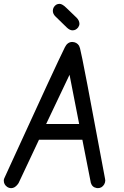

<svg xmlns="http://www.w3.org/2000/svg" viewBox="-67 -974 642 994"><path d="M330.1 -881.8Q343.8 -867.7 344.2 -851.1Q344.2 -841.8 337.9 -832.5Q326.2 -816.9 308.6 -816.9Q294.4 -816.9 279.3 -831.1L219.7 -889.2Q207 -901.4 206.5 -918Q206.5 -927.7 211.4 -936.5Q222.2 -954.1 241.2 -954.1Q255.9 -954.1 277.8 -932.1Q325.2 -885.7 330.1 -881.8ZM342.3 -737.3Q344.7 -731.9 347.2 -724.1Q358.9 -684.1 476.6 -49.8Q478 -44.9 478 -40Q478 -29.8 472.7 -20Q460.9 0 439.9 0Q437 0 433.6 -0.5Q410.2 -4.4 403.3 -27.3L359.4 -250.5H134.8L29.3 -26.4Q27.3 -22.9 24.4 -19.5Q9.3 0 -8.8 0Q-20 0 -29.8 -6.3Q-47.4 -18.6 -47.4 -39.1Q-47.4 -44.9 -44.9 -50.8Q-34.7 -74.2 -11.2 -124.5Q223.1 -637.2 269 -729.5Q282.2 -756.3 306.6 -756.8Q330.1 -756.3 342.3 -737.3ZM293 -586.9 171.9 -332H342.8Z"/></svg>

Font: Vibur
Style: Medium
Weight: 400
Version: Version 1.004